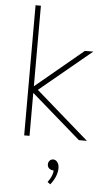

<svg xmlns="http://www.w3.org/2000/svg" viewBox="-64 -771 622 1073"><g transform="rotate(5 247.0 -235.0)"><path d="M91 -730H121V-278L388 -500H435L145 -260L443 0H398L121 -241V0H91ZM272 181Q257 181 247 172.5Q237 164 237 150Q237 137 245 128.5Q253 120 265 120Q279 120 288.5 133Q298 146 298 166Q298 212 260 260L244 248Q272 211 272 181Z"/></g></svg>

Font: Metropolitano Thin
Style: Regular
Weight: 250
Designer: Fonts by Alex Slobzheninov & Chris M. Simpson / Changes by Cristiano Sobral
Foundry: Fonts by Alex Slobzheninov & Chris M. Simpson / Changes by Cristiano Sobral
Version: Version 1.00;August 30, 2020;FontCreator 13.0.0.2681 64-bit